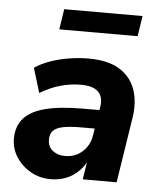

<svg xmlns="http://www.w3.org/2000/svg" viewBox="-51 -741 660 796"><g transform="rotate(5 278.5 -342.5)"><path d="M189 11Q143 11 105.5 -10.5Q68 -32 45.5 -67Q23 -102 23 -143Q23 -195 52 -228Q81 -261 142 -276.5Q203 -292 298 -292H377L365 -214H301Q252 -214 223 -208.5Q194 -203 181 -189.5Q168 -176 168 -153Q168 -123 188.5 -106.5Q209 -90 240 -90Q269 -90 291.5 -102Q314 -114 329.5 -136Q345 -158 349 -188L368 -305Q375 -346 353.5 -368Q332 -390 281 -390Q237 -390 195 -378Q153 -366 111 -341L80 -443Q106 -461 142 -474Q178 -487 219.5 -494Q261 -501 302 -501Q386 -501 434 -470Q482 -439 499 -386.5Q516 -334 505 -269L463 0H322L338 -100H347Q332 -62 307.5 -37Q283 -12 253 -0.5Q223 11 189 11ZM171 -611 184 -696H510L497 -611Z"/></g></svg>

Font: Nunito Sans 12pt ExtraBold
Style: Italic
Weight: 800
Italic angle: -9°
Designer: Vernon Adams
Foundry: Vernon Adams
Version: Version 3.101;gftools[0.9.27]